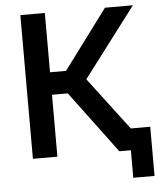

<svg xmlns="http://www.w3.org/2000/svg" viewBox="-57 -760 795 945"><g transform="rotate(-5 340.5 -287.0)"><path d="M563 136V0H506L278 -306H200V0H79V-710H200V-417H279L497 -710H635L375 -367L572 -107H668V136Z"/></g></svg>

Font: Rising Sun SemiBold
Style: Regular
Weight: 600
Designer: Matt McInerney, Pablo Impallari, Rodrigo Fuenzalida (Raleway font), Stephen Hutchings (Greek), Cristiano Sobral (main ch
Foundry: The Rising Sun Project Authors
Version: Version 4.327; ttfautohint (v1.8.4.7-5d5b-dirty)